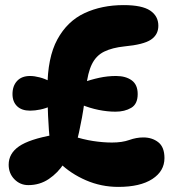

<svg xmlns="http://www.w3.org/2000/svg" viewBox="-20 -733 685 753"><path d="M444 0Q377 0 317 -26Q257 -52 213 -95L231 -92Q207 -55 171.5 -31Q136 -7 91 -7Q59 -7 36.5 -30Q14 -53 14 -87Q14 -131 54.5 -159Q95 -187 190 -204L177 -164Q171 -222 168.5 -279Q166 -336 166 -386Q166 -507 205 -578.5Q244 -650 311.5 -681.5Q379 -713 465 -713Q537 -713 569 -691.5Q601 -670 601 -632Q601 -597 572 -577.5Q543 -558 468 -551Q420 -546 388.5 -530.5Q357 -515 340.5 -481.5Q324 -448 318 -391Q312 -330 301.5 -272Q291 -214 277 -160L263 -200Q306 -186 345 -180Q384 -174 419 -174Q459 -174 487 -184Q515 -194 542 -194Q577 -194 601 -175Q625 -156 625 -113Q625 -62 577.5 -31Q530 0 444 0ZM98 -299Q65 -299 47 -316.5Q29 -334 29 -364Q29 -396 47 -415.5Q65 -435 98 -435Q115 -435 136 -429.5Q157 -424 175 -414L296 -407Q337 -421 369.5 -428Q402 -435 435 -435Q473 -435 496.5 -418Q520 -401 520 -364Q520 -325 494.5 -310Q469 -295 433 -295Q401 -295 366.5 -302Q332 -309 298 -323L179 -317Q160 -308 138.5 -303.5Q117 -299 98 -299Z"/></svg>

Font: DynaPuff Medium
Style: Regular
Weight: 500
Version: Version 2.000